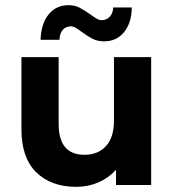

<svg xmlns="http://www.w3.org/2000/svg" viewBox="-20 -716 672 743"><path d="M565 -495V0H429V-59Q400 -27 360.5 -10Q321 7 275 7Q178 7 120.5 -49Q63 -105 63 -215V-495H207V-236Q207 -117 307 -117Q359 -117 390 -150.5Q421 -184 421 -250V-495ZM297 -592Q282 -603 272.5 -608.5Q263 -614 254 -614Q235 -614 223 -600.5Q211 -587 210 -562H137Q139 -624 168 -660Q197 -696 245 -696Q269 -696 287.5 -686.5Q306 -677 330 -660Q345 -649 354.5 -643.5Q364 -638 374 -638Q392 -638 404.5 -651Q417 -664 418 -687H490Q489 -627 460 -591.5Q431 -556 383 -556Q358 -556 339 -565.5Q320 -575 297 -592Z"/></svg>

Font: Montserrat Ace
Style: Bold
Weight: 700
Designer: Julieta Ulanovsky
Foundry: Julieta Ulanovsky
Version: Version 1